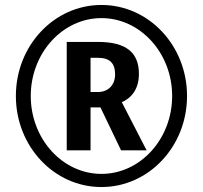

<svg xmlns="http://www.w3.org/2000/svg" viewBox="-20 -744 819 774"><path d="M44 -357C44 -154 198 10 389 10C580 10 734 -154 734 -357C734 -560 580 -724 389 -724C198 -724 44 -560 44 -357ZM104 -357C104 -530 232 -671 389 -671C546 -671 674 -530 674 -357C674 -184 546 -43 389 -43C232 -43 104 -184 104 -357ZM540 -446C540 -532 489 -575 375 -575H249V-138H345V-311H385L468 -138H571L471 -332C508 -348 540 -383 540 -446ZM345 -373V-511H374C421 -511 444 -491 444 -444C444 -402 417 -373 374 -373Z"/></svg>

Font: Noto Sans Display
Style: Bold
Weight: 700
Designer: Monotype Design Team
Foundry: Monotype Imaging Inc.
Version: Version 1.900